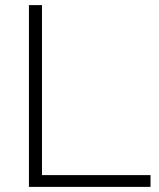

<svg xmlns="http://www.w3.org/2000/svg" viewBox="-20 -730 621 750"><path d="M93 0V-710H144V-46H568V0Z"/></svg>

Font: Raleway Light
Style: Regular
Weight: 300
Designer: Matt McInerney, Pablo Impallari, Rodrigo Fuenzalida
Foundry: Matt McInerney, Pablo Impallari, Rodrigo Fuenzalida
Version: Version 4.026